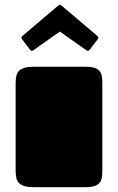

<svg xmlns="http://www.w3.org/2000/svg" viewBox="-20 -777 490 797"><path d="M44.9 -432.1Q44.9 -448.7 47.9 -461.7Q50.8 -474.6 59.1 -482.9Q67.4 -491.2 82 -495.6Q96.7 -500 120.1 -500H334Q356.4 -500 370.4 -495.8Q384.3 -491.7 392.1 -483.4Q399.9 -475.1 402.3 -462.4Q404.8 -449.7 404.8 -432.1V-66.9Q404.8 -50.3 402.3 -37.8Q399.9 -25.4 392.1 -16.8Q384.3 -8.3 370.4 -4.2Q356.4 0 334 0H120.1Q96.7 0 82 -4.4Q67.4 -8.8 59.1 -17.1Q50.8 -25.4 47.9 -38.1Q44.9 -50.8 44.9 -67.9ZM228.5 -646 119.1 -568.8Q117.2 -567.9 115.7 -566.9Q114.3 -565.9 112.8 -565.9Q107.9 -565.9 104.5 -570.8L71.8 -613.8Q68.8 -617.2 68.8 -620.6Q68.8 -624 73.2 -627.9L221.7 -753.9Q223.1 -754.9 224.6 -755.9Q226.1 -756.8 228.5 -756.8Q231 -756.8 232.4 -755.9Q233.9 -754.9 235.4 -753.9L383.8 -627.9Q388.2 -624 388.2 -620.6Q388.2 -617.2 385.3 -613.8L352.5 -570.8Q348.6 -565.9 344.2 -565.9Q342.8 -565.9 341.3 -566.9Q339.8 -567.9 337.9 -568.8Z"/></svg>

Font: Fascinate Cyrillic
Style: Regular
Weight: 900
Designer: Denis Ignatov
Foundry: Astigmatic (AOETI)
Version: Version 1.00 November 30, 2018, initial release